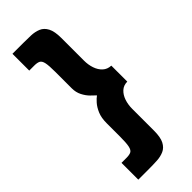

<svg xmlns="http://www.w3.org/2000/svg" viewBox="-293 -797 986 986"><g transform="rotate(-45 200.5 -304.0)"><path d="M87 31Q108 31 119.5 25Q131 19 135.5 -2.5Q140 -24 140 -69V-167Q140 -206 151.5 -233Q163 -260 178.5 -277.5Q194 -295 206 -303Q196 -312 180 -328Q164 -344 152 -367.5Q140 -391 140 -420V-540Q140 -586 135.5 -606.5Q131 -627 119.5 -633Q108 -639 87 -639H50V-761H129Q157 -761 184.5 -760Q212 -759 235 -749.5Q258 -740 271.5 -714.5Q285 -689 285 -641V-476Q285 -446 294 -419.5Q303 -393 321 -376.5Q339 -360 366 -359V-243Q339 -243 321 -226.5Q303 -210 294 -183.5Q285 -157 285 -126V32Q285 80 272 105Q259 130 236.5 140Q214 150 186 151.5Q158 153 129 153H50V31Z"/></g></svg>

Font: Reem Kufi Fun
Style: Bold
Weight: 700
Designer: Khaled Hosny
Version: Version 1.005